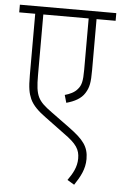

<svg xmlns="http://www.w3.org/2000/svg" viewBox="-55 -661 551 873"><g transform="rotate(5 220.0 -225.0)"><path d="M440 -587V-622H0V-587H73V-308C73 -247 78 -225 89 -199C102 -170 129 -145 161 -122L249 -57C310 -14 325 11 325 52C325 91 307 122 285 153L317 172C343 133 363 97 363 51C363 -5 339 -36 272 -85L187 -147C122 -194 110 -214 110 -310V-587H317V-353C317 -300 312 -281 296 -263C283 -247 261 -237 239 -231L249 -196C286 -206 316 -222 332 -248C349 -275 353 -297 353 -355V-587Z"/></g></svg>

Font: Noto Sans Condensed ExtraLight
Style: Regular
Weight: 200
Width: 3
Designer: Monotype Design Team
Foundry: Monotype Imaging Inc.
Version: Version 2.013